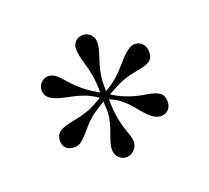

<svg xmlns="http://www.w3.org/2000/svg" viewBox="-81 -775 662 608"><g transform="rotate(-20 250.0 -470.5)"><path d="M241 -456Q215 -439 205.5 -433Q196 -427 189 -420Q186 -417 183 -414.5Q180 -412 175.5 -407.5Q171 -403 164.5 -395Q158 -387 147 -375Q134 -361 125.5 -356Q117 -351 105 -351Q88 -351 78.5 -360Q69 -369 69 -386Q69 -405 83 -415Q97 -425 131 -431Q148 -434 160.5 -437.5Q173 -441 184.5 -445Q196 -449 207.5 -455.5Q219 -462 234 -471L223 -478Q195 -497 137 -508Q101 -515 85 -526Q69 -537 69 -555Q69 -570 79 -580.5Q89 -591 103 -591Q115 -591 125.5 -584Q136 -577 151 -559Q163 -545 173.5 -535Q184 -525 194 -517Q204 -509 215.5 -501.5Q227 -494 241 -486V-499Q241 -540 226 -590Q221 -606 218.5 -619Q216 -632 216 -641Q216 -656 226 -666Q236 -676 251 -676Q266 -676 276.5 -665.5Q287 -655 287 -639Q287 -631 284.5 -619Q282 -607 277 -593Q260 -545 260 -510V-484L267 -488Q301 -507 339 -552Q374 -593 395 -593Q411 -593 421 -582Q431 -571 431 -554Q431 -535 420 -526Q409 -517 380 -512Q363 -509 350.5 -506Q338 -503 326 -498.5Q314 -494 300 -487Q286 -480 268 -470L276 -465Q317 -440 373 -431Q406 -426 419 -416.5Q432 -407 432 -387Q432 -370 422.5 -360Q413 -350 397 -350Q383 -350 369.5 -360Q356 -370 337 -393Q317 -418 300.5 -432Q284 -446 267 -453L260 -456V-449Q260 -391 280 -337Q288 -316 288 -305Q288 -289 276.5 -277Q265 -265 249 -265Q235 -265 224.5 -276Q214 -287 214 -302Q214 -320 225 -348Q245 -400 242 -432L241 -449Z"/></g></svg>

Font: Klingon pIqaD vaHbo'
Style: Regular
Weight: 400
Width: 0
Designer: Mike Neff (qa'vaj)
Foundry: Mike Neff and Michael Everson
Version: Version 2.003